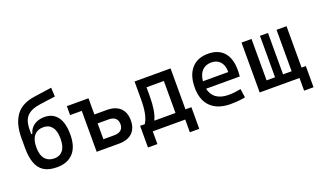

<svg xmlns="http://www.w3.org/2000/svg" viewBox="-86 -1239 3102 1872"><g transform="rotate(-20 1465.0 -303.5)"><path d="M294.9 9.8Q208 9.8 157.5 -23.7Q106.9 -57.1 85.2 -120.6Q63.5 -184.1 63.5 -273.9V-377Q63.5 -522 124.3 -607.7Q185.1 -693.4 322.3 -712.9L503.4 -738.8L508.3 -646L348.1 -624Q253.9 -611.3 210.2 -565.9Q166.5 -520.5 166.5 -426.8V-379.9H177.7Q192.4 -434.1 236.1 -463.6Q279.8 -493.2 342.8 -493.2Q428.7 -493.2 476.1 -431.2Q523.4 -369.1 523.4 -246.6Q523.4 -120.1 463.6 -55.2Q403.8 9.8 294.9 9.8ZM299.3 -80.1Q356 -80.1 387.9 -120.4Q419.9 -160.6 419.9 -241.7Q419.9 -322.8 387.9 -363Q356 -403.3 299.3 -403.3Q238.3 -403.3 203.6 -363Q168.9 -322.8 168.9 -241.7Q168.9 -160.6 203.6 -120.4Q238.3 -80.1 299.3 -80.1Z M707 0V-424.8H585.9V-517.6H810.5V-349.6H939.5Q1028.3 -349.6 1076.7 -304Q1125 -258.3 1125 -174.8Q1125 -91.3 1076.7 -45.7Q1028.3 0 939.5 0ZM810.5 -92.8H925.8Q969.7 -92.8 993.7 -114.3Q1017.6 -135.7 1017.6 -174.8Q1017.6 -213.9 993.7 -235.4Q969.7 -256.8 925.8 -256.8H810.5Z M1191.4 131.8V-92.8H1240.7Q1266.1 -134.3 1277.3 -192.9Q1288.6 -251.5 1288.6 -329.1V-517.6H1662.1V-92.8H1723.6V131.8H1626V0H1289.1V131.8ZM1558.6 -92.8V-424.8H1378.9V-332.5Q1378.9 -257.3 1369.6 -197.8Q1360.4 -138.2 1338.9 -92.8Z M2095.7 9.8Q1963.4 9.8 1891.4 -59.8Q1819.3 -129.4 1819.3 -259.8Q1819.3 -386.7 1880.4 -457Q1941.4 -527.3 2052.7 -527.3Q2157.7 -527.3 2215.1 -463.9Q2272.5 -400.4 2272.5 -279.3Q2272.5 -243.7 2269.5 -212.9H1919.9Q1933.6 -147.9 1981.4 -114.5Q2029.3 -81.1 2107.4 -81.1Q2139.6 -81.1 2170.9 -84.7Q2202.1 -88.4 2234.4 -94.7L2247.1 -3.9Q2201.2 4.9 2163.1 7.3Q2125 9.8 2095.7 9.8ZM1916 -292H2178.7Q2178.7 -361.8 2145.5 -399.2Q2112.3 -436.5 2053.7 -436.5Q1993.7 -436.5 1958 -398.9Q1922.4 -361.3 1916 -292Z M2398.4 0V-517.6H2502V-87.9H2589.8V-517.6H2672.9V-87.9H2761.7V-517.6H2865.2V-87.9H2909.2V131.8H2811.5V0Z"/></g></svg>

Font: Cascadia Code NF
Style: Regular
Weight: 400
Monospace: yes
Designer: Aaron Bell
Foundry: Saja Typeworks
Version: Version 2404.023; ttfautohint (v1.8.4)